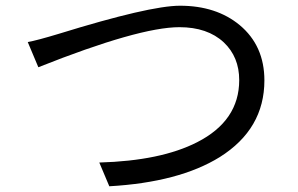

<svg xmlns="http://www.w3.org/2000/svg" viewBox="-20 -669 1040 671"><path d="M77 -522Q110 -528 186 -551Q503 -649 609 -649Q736 -649 818 -581Q904 -509 904 -388Q904 -218 748 -120Q606 -32 362 -18L327 -101Q542 -107 669 -172Q816 -247 816 -389Q816 -470 762 -521Q705 -574 607 -574Q466 -574 114 -434Z"/></svg>

Font: KaiGen Gothic CN Regular
Style: Regular
Weight: 400
Designer: Ryoko NISHIZUKA  (kana & ideographs); Paul D. Hunt (Latin, Greek & Cyrillic); Wenlong ZHANG  (bopomofo); Sandoll Communi
Foundry: Adobe Systems Incorporated
Version: Version 1.002.20150501